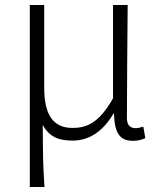

<svg xmlns="http://www.w3.org/2000/svg" viewBox="-20 -554 647 773"><path d="M100 199H159C153 111 153 66 152 -51C181 1 221 12 273 12C336 12 393 -22 437 -97H439C441 -20 461 13 515 13C537 13 553 8 565 2L557 -44C543 -40 535 -38 525 -38C505 -38 491 -50 491 -78C491 -225 493 -379 494 -534H435V-158C376 -54 325 -39 271 -39C191 -39 158 -97 158 -200V-534H100Z"/></svg>

Font: Noto Sans TC Light
Style: Regular
Weight: 300
Designer: Ryoko NISHIZUKA 西塚涼子 (kana, bopomofo & ideographs); Paul D. Hunt (Latin, Greek & Cyrillic); Sandoll Communications 산돌커뮤니
Foundry: Adobe
Version: Version 2.004;hotconv 1.0.118;makeotfexe 2.5.65603